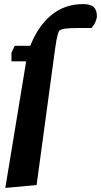

<svg xmlns="http://www.w3.org/2000/svg" viewBox="-20 -731 494 939"><path d="M6 188 108 -431H36V-473L52 -507H128Q167 -605 232 -658Q297 -711 387 -711Q422 -711 438 -696.5Q454 -682 454 -651Q454 -642 447.5 -625.5Q441 -609 427 -594H360Q321 -594 299 -591Q277 -588 269 -580Q267 -578 261.5 -558.5Q256 -539 250 -496L159 174Z"/></svg>

Font: Faustina Light ExtraBold
Style: Italic
Weight: 800
Italic angle: -8°
Version: Version 1.200